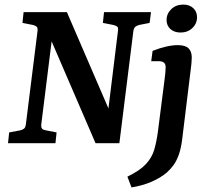

<svg xmlns="http://www.w3.org/2000/svg" viewBox="-20 -625 898 838"><path d="M15 0 20 -47 68 -56Q80 -59 85.5 -64Q91 -69 93 -83L144 -491Q145 -504 140 -508.5Q135 -513 124 -516L78 -525L83 -572H272L467 -120L449 -117L495 -491Q497 -504 492 -508.5Q487 -513 475 -516L429 -525L434 -572H639L633 -525L587 -516Q576 -513 570 -507.5Q564 -502 562 -489L501 0H397L190 -480L210 -482L160 -81Q159 -68 164 -63Q169 -58 181 -56L227 -47L222 0ZM554 193 536 146Q590 120 616.5 91.5Q643 63 653 29Q663 -5 669 -49L698 -276Q700 -289 701.5 -306Q703 -323 703 -331Q703 -346 695 -352Q687 -358 673 -358H640L646 -403Q710 -428 756 -428Q789 -428 803 -414Q817 -400 817 -374Q817 -363 815.5 -347.5Q814 -332 812 -318L776 -24Q771 20 761 48.5Q751 77 737.5 95.5Q724 114 708 128Q681 151 642 168Q603 185 554 193ZM768 -483Q741 -483 724 -498Q707 -513 707 -538Q707 -565 727.5 -585Q748 -605 780 -605Q807 -605 823.5 -589.5Q840 -574 840 -550Q840 -522 819.5 -502.5Q799 -483 768 -483Z"/></svg>

Font: Yrsa SemiBold
Style: Italic
Weight: 600
Italic angle: -7.10001°
Version: Version 2.004